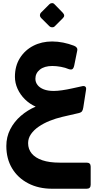

<svg xmlns="http://www.w3.org/2000/svg" viewBox="-20 -818 620 1213"><path d="M309.7 374.4Q223.6 374.4 158.1 340.2Q92.6 306.1 56.3 245.5Q20 184.9 20 104.2Q20 47.2 44.7 -1.1Q69.4 -49.4 111.8 -86.1Q154.3 -122.8 205.4 -144.3Q168 -160.8 138 -190.1Q108 -219.5 91.1 -256.7Q74.3 -293.9 74.3 -332.9Q74.3 -401.1 105.8 -451.2Q137.4 -501.4 190.4 -528.7Q243.5 -556 309.1 -556Q344.1 -556 379.4 -548.9Q414.6 -541.7 447.2 -529.2Q459.4 -524.5 465 -516.5Q470.6 -508.5 467.5 -496.1L449 -404.5Q445 -386.5 437.4 -381.4Q429.9 -376.3 413.5 -381.6Q393.5 -390.5 364.9 -395.8Q336.2 -401.1 310.7 -401.1Q260.6 -401.1 232.1 -378.4Q203.6 -355.6 203.6 -320.5Q203.6 -298.6 217.1 -281.1Q230.6 -263.5 256.6 -253.4Q282.5 -243.4 319.6 -243.4Q341.5 -243.4 371.7 -247.7Q401.9 -252 435.2 -259.4Q468.6 -266.9 500.5 -273.7Q512.6 -276.1 519.2 -270.4Q525.7 -264.6 523.7 -251.4L506.2 -138.9Q503.9 -123.6 498.5 -115.5Q493.1 -107.4 477.1 -103.5L373.2 -79.6Q332.4 -70 294 -54.6Q255.6 -39.1 224.9 -18.1Q194.1 2.9 175.9 29.1Q157.6 55.3 157.6 86.6Q157.6 124.3 180.4 151.8Q203.1 179.3 247.3 194.4Q291.5 209.5 356.7 209.5H527.4Q552.9 209.5 552.9 235V348.9Q552.9 374.4 527.4 374.4ZM325.4 -651.4Q318.9 -644.9 308.8 -645.4Q298.7 -645.9 291.9 -652.4L239.2 -705Q232.1 -712.5 232.1 -721.9Q232.1 -731.4 239.2 -738.5L291.9 -791.1Q298.7 -798 308.3 -798.3Q317.9 -798.6 324.4 -791.1L375.7 -738.5Q394 -720 378 -704Z"/></svg>

Font: Rubik Light
Style: Regular
Weight: 300
Designer: Hubert and Fischer
Foundry: Hubert and Fischer
Version: Version 2.300;gftools[0.9.30]